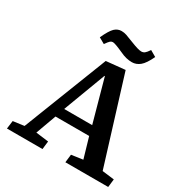

<svg xmlns="http://www.w3.org/2000/svg" viewBox="-203 -1073 1187 1235"><g transform="rotate(30 390.5 -456.0)"><path d="M493 -708 690 -71 779 -60 772 0H454L461 -60L546 -72L502 -223H252L197 -72L291 -60L284 0H20L28 -60L110 -71L353 -694ZM276 -293H484L397 -607H394ZM502 -771Q482 -771 460 -776Q438 -781 409 -795Q349 -822 333 -822Q323 -822 314.5 -815Q306 -808 288 -782L244 -807Q273 -870 295 -891Q317 -912 346 -912Q364 -912 382.5 -906Q401 -900 443 -883Q498 -861 520 -861Q534 -861 544.5 -869Q555 -877 571 -901L616 -875Q588 -815 561 -793Q534 -771 502 -771Z"/></g></svg>

Font: Literata 7pt SemiBold
Style: Italic
Weight: 600
Italic angle: -2°
Designer: Latin by Veronika Burian and Jose Scaglione. Greek by Irene Vlachou. Cyrillic by Vera Evstafieva
Foundry: TypeTogether
Version: Version 3.002